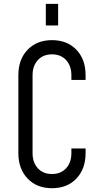

<svg xmlns="http://www.w3.org/2000/svg" viewBox="-20 -978 518 1014"><path d="M432 -194V-169Q432 -86 383.5 -35Q335 16 254.5 16Q174.5 16 125.8 -35Q77 -86 77 -169V-581Q77 -664.5 125.8 -715.2Q174.5 -766 254.5 -766Q335 -766 383.5 -715.2Q432 -664.5 432 -581V-556H357V-581Q357 -630.5 329 -660.8Q301 -691 254.5 -691Q208 -691 180 -660.8Q152 -630.5 152 -581V-169Q152 -119.5 180 -89.2Q208 -59 254.5 -59Q301 -59 329 -89.2Q357 -119.5 357 -169V-194ZM222 -843.5V-957.5H287V-843.5Z"/></svg>

Font: Mohave
Style: Regular
Weight: 400
Designer: Gumpita Rahayu
Foundry: Tokotype
Version: Version 2.003; ttfautohint (v1.8.3)